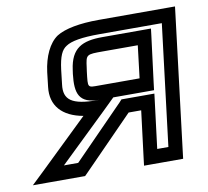

<svg xmlns="http://www.w3.org/2000/svg" viewBox="-105 -580 733 677"><g transform="rotate(-10 261.5 -242.0)"><path d="M156 16 337 -169H382L361 0L358 25H383H473H498L501 0L560 -484L563 -509H538H290C222 -509 168 -499 138 -480C107 -459 86 -414 79 -359L73 -307C65 -241 104 -198 178 -185L4 -17L-40 25H17H136H147L156 16ZM286 -397H410L396 -281H251C209 -281 210 -278 217 -337L219 -351C225 -397 225 -397 286 -397ZM292 -447C220 -447 179 -428 169 -351L167 -337C159 -268 170 -231 244 -231H236C145 -231 116 -253 123 -307L129 -359C135 -406 145 -428 163 -439C182 -452 220 -459 284 -459H507L454 -25H414L435 -194L438 -219H413H332H320L312 -210L131 -25H80L250 -189L293 -231H414H439L442 -256L463 -422L466 -447H441H292Z"/></g></svg>

Font: Gamestation Text Outline
Style: Italic
Weight: 400
Designer: Jonas Hecksher
Foundry: Jonas Hecksher, Playtypeª, e-types AS
Version: Version 1.003